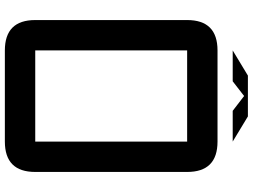

<svg xmlns="http://www.w3.org/2000/svg" viewBox="-145 -895 1040 790"><g transform="rotate(90 375.0 -500.0)"><path d="M187.5 0Q62.5 0 62.5 -125V-750Q62.5 -875 187.5 -875H562.5Q687.5 -875 687.5 -750V-125Q687.5 0 562.5 0ZM187.5 -125H562.5V-750H187.5ZM291 -1000H459L562.5 -937.5H436L375 -984.4L314.5 -937.5H187.5Z"/></g></svg>

Font: Oldtimer
Style: Regular
Weight: 400
Designer: GGBotNet
Foundry: GGBotNet
Version: 1.00